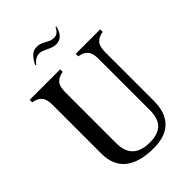

<svg xmlns="http://www.w3.org/2000/svg" viewBox="-263 -1004 1127 1127"><g transform="rotate(-45 301.0 -440.0)"><path d="M84 -180V-585Q84 -631 66 -652Q48 -673 10 -679V-700H98H175H263V-679Q225 -673 207 -652Q189 -631 189 -585V-160Q189 -24 332 -24Q399 -24 432.5 -56Q466 -88 466 -160V-585Q466 -631 448 -652Q430 -673 392 -679V-700H480H507H595V-679Q557 -673 539 -652Q521 -631 521 -585V-180Q521 -85 472 -34.5Q423 16 325 16Q207 16 145.5 -33Q84 -82 84 -180ZM293 -837Q277 -845 266 -849Q255 -853 242 -853Q224 -853 209 -843.5Q194 -834 181 -817L177 -823L178 -824Q194 -855 212.5 -873Q231 -891 260 -891Q275 -891 287.5 -886.5Q300 -882 317 -873Q332 -864 343.5 -860Q355 -856 368 -856Q387 -856 398.5 -866Q410 -876 420 -896L425 -893Q407 -820 351 -820Q336 -820 323.5 -824Q311 -828 293 -837Z"/></g></svg>

Font: RL Madena Variable
Style: Regular
Weight: 400
Designer: I Kadek Wantara Putra
Foundry: Roughlines ID
Version: Version 1.000;Glyphs 3.1.2 (3151)